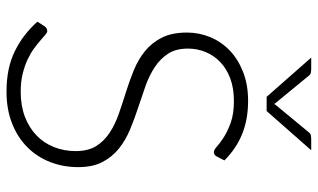

<svg xmlns="http://www.w3.org/2000/svg" viewBox="-208 -736 952 575"><g transform="rotate(90 267.5 -448.0)"><path d="M448 -621.5Q443.5 -613 435 -613Q428.5 -613 418.2 -622.2Q408 -631.5 390.5 -642.8Q373 -654 346.8 -663.5Q320.5 -673 282 -673Q243.5 -673 214.2 -662Q185 -651 165.2 -632Q145.5 -613 135.2 -588Q125 -563 125 -535.5Q125 -499.5 140.2 -476Q155.5 -452.5 180.5 -436Q205.5 -419.5 237.2 -408.2Q269 -397 302.5 -386Q336 -375 367.8 -361.8Q399.5 -348.5 424.5 -328.5Q449.5 -308.5 464.8 -279.2Q480 -250 480 -206.5Q480 -162 464.8 -122.8Q449.5 -83.5 420.5 -54.5Q391.5 -25.5 349.5 -8.8Q307.5 8 253.5 8Q183.5 8 133 -16.8Q82.5 -41.5 44.5 -84.5L58.5 -106.5Q64.5 -114 72.5 -114Q77 -114 84 -108Q91 -102 101 -93.2Q111 -84.5 125 -74.2Q139 -64 157.5 -55.2Q176 -46.5 200 -40.5Q224 -34.5 254.5 -34.5Q296.5 -34.5 329.5 -47.2Q362.5 -60 385.2 -82Q408 -104 420 -134.2Q432 -164.5 432 -199Q432 -236.5 416.8 -260.8Q401.5 -285 376.5 -301.2Q351.5 -317.5 319.8 -328.5Q288 -339.5 254.5 -350Q221 -360.5 189.2 -373.5Q157.5 -386.5 132.5 -406.8Q107.5 -427 92.2 -457.2Q77 -487.5 77 -533Q77 -568.5 90.5 -601.5Q104 -634.5 130 -659.8Q156 -685 194.2 -700.2Q232.5 -715.5 281.5 -715.5Q336.5 -715.5 380.2 -698Q424 -680.5 460 -644.5ZM429.5 -904.5 312 -771H269.5L152 -904.5H187.5Q191.5 -904.5 197 -903.5Q202.5 -902.5 206.5 -897L287 -799L291 -793.5Q292 -796 294.5 -799L375.5 -897Q379.5 -902.5 384.8 -903.5Q390 -904.5 394 -904.5Z"/></g></svg>

Font: Lato 2
Style: Regular
Weight: 300
Designer: Lukasz Dziedzic with Adam Twardoch and Botio Nikoltchev
Foundry: tyPoland Lukasz Dziedzic
Version: Version 2.015; 2015-08-06; http://www.latofonts.com/